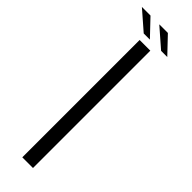

<svg xmlns="http://www.w3.org/2000/svg" viewBox="-280 -779 781 781"><g transform="rotate(45 110.5 -388.0)"><path d="M74.5 0H136V-675H74.5ZM167.5 -705.5H203L135.5 -776.5H86ZM67.5 -705.5H103L35.5 -776.5H-14Z"/></g></svg>

Font: Anybody Thin Light
Style: Regular
Weight: 300
Version: Version 1.113;gftools[0.9.25]